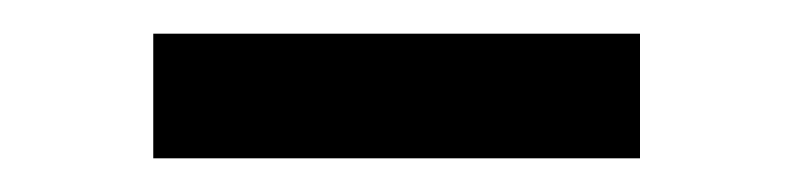

<svg xmlns="http://www.w3.org/2000/svg" viewBox="-20 -331 471 114"><path d="M71 -237V-311H360V-237Z"/></svg>

Font: Mulish Medium
Style: Regular
Weight: 500
Designer: Vernon Adams
Foundry: Vernon Adams
Version: Version 3.603; ttfautohint (v1.8.3)